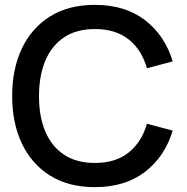

<svg xmlns="http://www.w3.org/2000/svg" viewBox="-20 -755 770 790"><path d="M370.5 15Q262.5 15 186.5 -32.2Q110.5 -79.5 70.2 -164Q30 -248.5 30 -360Q30 -471.5 70.2 -556Q110.5 -640.5 186.5 -687.8Q262.5 -735 370.5 -735Q495 -735 576.8 -672Q658.5 -609 690.5 -502.5L584.5 -474Q563.5 -549.5 509.8 -592.5Q456 -635.5 370.5 -635.5Q294 -635.5 243 -601Q192 -566.5 166.2 -504.5Q140.5 -442.5 140.5 -360Q140.5 -358.5 140.5 -357Q140.5 -276.5 166 -215Q191.5 -153.5 242.8 -119Q294 -84.5 370.5 -84.5Q456 -84.5 509.8 -127.8Q563.5 -171 584.5 -246L690.5 -217.5Q658.5 -111 576.8 -48Q495 15 370.5 15Z"/></svg>

Font: Cns Manrope SemBd
Style: Regular
Weight: 600
Designer: Mikhail Sharanda
Foundry: Mikhail Sharanda
Version: Version 4.504